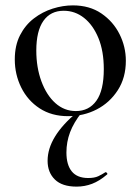

<svg xmlns="http://www.w3.org/2000/svg" viewBox="-20 -419 522 714"><path d="M265 275Q211 275 184 248.5Q157 222 157 179Q157 134 184.5 89Q212 44 267 -2L284 -1Q254 37 240.5 73Q227 109 227 148Q227 194 247 218.5Q267 243 308 243Q331 243 345 236.5Q359 230 371 222Q374 220 377.5 224Q381 228 378 230Q350 254 322.5 264.5Q295 275 265 275ZM233 13Q172 13 127.5 -16Q83 -45 59 -93.5Q35 -142 35 -198Q35 -250 54.5 -288Q74 -326 106 -350.5Q138 -375 176 -387Q214 -399 251 -399Q313 -399 357 -369Q401 -339 424.5 -292Q448 -245 448 -193Q448 -130 418 -83.5Q388 -37 339.5 -12Q291 13 233 13ZM262 -6Q311 -6 338.5 -44.5Q366 -83 366 -162Q366 -229 346 -277.5Q326 -326 292.5 -352.5Q259 -379 217 -379Q168 -379 141.5 -341.5Q115 -304 115 -231Q115 -168 134 -116.5Q153 -65 186 -35.5Q219 -6 262 -6Z"/></svg>

Font: Cormorant Light Medium
Style: Regular
Weight: 500
Version: Version 4.000